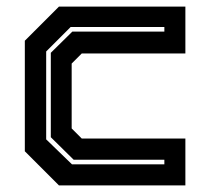

<svg xmlns="http://www.w3.org/2000/svg" viewBox="-20 -560 642 580"><path d="M158 0 55 -103V-437L158 -540H540V-398.5H227L196.5 -368V-172L227 -141.5H540V0ZM197.5 -63.5H476.5V-77.5H202.5L133.5 -145.5V-400.5L198.5 -464.5H476.5V-478.5H193.5L119.5 -404.5V-139Z"/></svg>

Font: Tourney Thin
Style: Regular
Weight: 100
Designer: Tyler Finck
Foundry: Etcetera Type Co
Version: Version 1.015